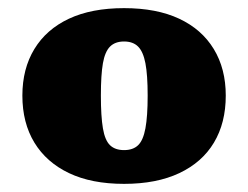

<svg xmlns="http://www.w3.org/2000/svg" viewBox="-20 -745 610 472"><path d="M535 -510Q535 -443 506 -394.5Q477 -346 421 -319.5Q365 -293 285 -293Q205 -293 149.5 -319.5Q94 -346 64.5 -394.5Q35 -443 35 -510Q35 -576 64.5 -624.5Q94 -673 149.5 -699Q205 -725 285 -725Q365 -725 420.5 -699Q476 -673 505.5 -624.5Q535 -576 535 -510ZM228 -510Q228 -459 233 -429.5Q238 -400 250.5 -388Q263 -376 285 -376Q307 -376 319.5 -388Q332 -400 337.5 -429.5Q343 -459 343 -510Q343 -561 337.5 -589.5Q332 -618 319.5 -630.5Q307 -643 285 -643Q263 -643 250.5 -630.5Q238 -618 233 -589.5Q228 -561 228 -510Z"/></svg>

Font: Roboto Serif Black
Style: Regular
Weight: 900
Designer: Greg Gazdowicz
Foundry: Commercial Type
Version: Version 1.008